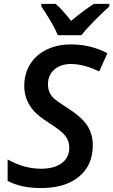

<svg xmlns="http://www.w3.org/2000/svg" viewBox="-20 -951 579 981"><path d="M454.1 -209Q454.1 -106.4 383.5 -48.3Q313 9.8 189 9.8Q86.4 9.8 19 -26.9V-136.2Q103.5 -88.9 189.9 -88.9Q256.8 -88.9 295.4 -117.4Q334 -146 334 -196.8Q334 -230.5 314 -256.6Q293.9 -282.7 230 -323.2Q178.7 -356 154.3 -382.8Q129.9 -409.7 116.9 -441.7Q104 -473.6 104 -512.2Q104 -574.7 134 -623Q164.1 -671.4 219 -697.8Q273.9 -724.1 342.8 -724.1Q442.9 -724.1 528.8 -679.2L486.8 -585.9Q408.2 -624 342.8 -624Q289.6 -624 257.3 -595.5Q225.1 -566.9 225.1 -521Q225.1 -498 232.4 -480.7Q239.7 -463.4 255.1 -448.5Q270.5 -433.6 320.8 -401.9Q396.5 -354.5 425.3 -310.3Q454.1 -266.1 454.1 -209ZM191.4 -931.2H264.2Q297.9 -902.8 343.3 -844.2Q404.3 -895.5 459.5 -931.2H538.6V-918Q499.5 -883.3 456.1 -838.6Q412.6 -793.9 396.5 -771H275.4Q253.9 -824.7 191.4 -918Z"/></svg>

Font: Open Sans Semibold
Style: Italic
Weight: 600
Italic angle: -12°
Foundry: Ascender Corporation
Version: Version 1.10